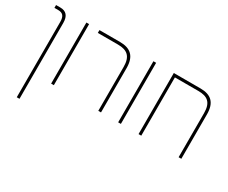

<svg xmlns="http://www.w3.org/2000/svg" viewBox="-123 -967 1890 1590"><g transform="rotate(30 822.0 -172.0)"><path d="M129 240H155V-485C155 -552 126 -584 70 -584H29V-557H65C108 -557 129 -536 129 -480Z M319 0H345V-584H319Z M770 0H796V-424C796 -536 742 -584 641 -584H444V-557H636C724 -557 770 -522 770 -420Z M960 0H986V-584H960Z M1410 -584H1155V0H1181V-557H1405C1493 -557 1538 -523 1538 -421V0H1564V-425C1564 -537 1511 -584 1410 -584Z"/></g></svg>

Font: Noto Sans Hebrew SemiCondensed Thin
Style: Regular
Weight: 100
Width: 4
Designer: Monotype Design Team
Foundry: Monotype Imaging Inc.
Version: Version 2.004